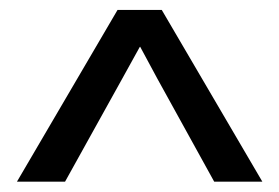

<svg xmlns="http://www.w3.org/2000/svg" viewBox="-20 -839 556 382"><path d="M13.7 -477.5 213.9 -819.3H301.8L502 -477.5H406.2L293 -682.6L258.8 -746.1L257.8 -745.1L222.7 -681.6L109.4 -477.5Z"/></svg>

Font: Gothic A1 Medium
Style: Regular
Weight: 500
Designer: HanYang I&C Co.,Ltd.
Foundry: HanYang I&C Co.,Ltd.
Version: Version 2.50